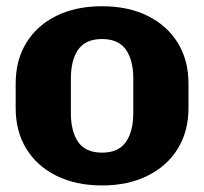

<svg xmlns="http://www.w3.org/2000/svg" viewBox="-20 -562 638 600"><path d="M29 -224V-301.5Q29 -374 62.2 -428.2Q95.5 -482.5 156.2 -512.5Q217 -542.5 299 -542.5Q380.5 -542.5 441.2 -512.5Q502 -482.5 535.5 -428.2Q569 -374 569 -301.5V-224Q569 -151.5 535.5 -97.2Q502 -43 441.2 -12.8Q380.5 17.5 299 17.5Q217 17.5 156.2 -12.8Q95.5 -43 62.2 -97.2Q29 -151.5 29 -224ZM201.5 -209Q201.5 -151 224.5 -118Q247.5 -85 299 -85Q350 -85 373.2 -118Q396.5 -151 396.5 -209V-316.5Q396.5 -374.5 373.2 -407.2Q350 -440 299 -440Q247.5 -440 224.5 -407.2Q201.5 -374.5 201.5 -316.5Z"/></svg>

Font: MFEK Sans
Style: Bold
Weight: 700
Designer: Owen Earl
Foundry: indestructible type*
Version: Version 0.001; ttfautohint (v1.8.4.7-5d5b)